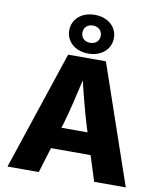

<svg xmlns="http://www.w3.org/2000/svg" viewBox="-103 -1074 977 1157"><g transform="rotate(10 385.0 -496.0)"><path d="M22.9 0H214.4L261.7 -154.8H503.9L553.2 0H746.6L496.6 -727.5H265.6ZM383.3 -754.9C465.3 -754.9 520 -806.2 520 -873.5C520 -940.4 465.3 -991.7 383.3 -991.7C301.3 -991.7 246.6 -940.4 246.6 -873.5C246.6 -806.2 301.3 -754.9 383.3 -754.9ZM302.2 -286.6 312 -317.9C335.9 -400.4 357.4 -492.2 379.4 -590.3C402.8 -492.7 426.8 -400.9 452.1 -317.9L461.9 -286.6ZM383.3 -820.8C349.6 -820.8 327.1 -841.8 327.1 -873.5C327.1 -904.8 349.6 -926.3 383.3 -926.3C417 -926.3 439.5 -904.8 439.5 -873.5C439.5 -841.8 417 -820.8 383.3 -820.8Z"/></g></svg>

Font: Inter ExtraBold
Style: Regular
Weight: 800
Designer: Rasmus Andersson
Foundry: rsms
Version: Version 4.001;git-9221beed3